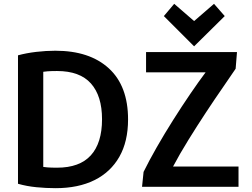

<svg xmlns="http://www.w3.org/2000/svg" viewBox="-20 -970 1317 1003"><path d="M649 -346Q649 -521 548.5 -613Q448 -705 269 -705Q221 -705 169.5 -699Q118 -693 74 -681V-10Q119 3 170 8Q221 13 270 13Q389 13 473.5 -29Q558 -71 603.5 -151Q649 -231 649 -346ZM206 -595Q210 -596 228.5 -597.5Q247 -599 278 -599Q397 -599 455 -534Q513 -469 513 -347Q513 -223 454.5 -158.5Q396 -94 278 -94Q247 -94 228.5 -95.5Q210 -97 206 -98ZM1218 -698H743V-592H1054Q1018 -544 974 -479.5Q930 -415 884.5 -343Q839 -271 799 -201Q759 -131 730 -72L722 6H1226V-100H884Q919 -166 964.5 -239.5Q1010 -313 1056.5 -383.5Q1103 -454 1144 -513Q1185 -572 1211 -611ZM890 -950 836 -886 994 -728 1154 -886 1098 -950 994 -860Z"/></svg>

Font: Repo DemiBold
Style: Regular
Weight: 600
Designer: Stefan Peev
Foundry: Context Ltd
Version: Version 1.502